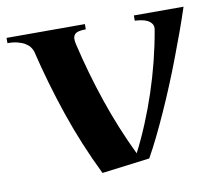

<svg xmlns="http://www.w3.org/2000/svg" viewBox="-83 -600 777 686"><g transform="rotate(-10 306.0 -257.5)"><path d="M-18.1 -524.9H266.1V-505.9Q250.5 -505.9 240.5 -503.4Q230.5 -501 225.6 -495.4Q220.7 -489.7 220 -481Q219.2 -472.2 222.2 -460Q247.6 -351.1 283.4 -245.4Q319.3 -139.6 368.2 -38.1Q392.6 -85.4 413.8 -136.7Q435.1 -188 452.9 -241.7Q470.7 -295.4 484.6 -350.6Q498.5 -405.8 507.8 -460Q510.7 -473.6 505.1 -482.4Q499.5 -491.2 489.5 -496.3Q479.5 -501.5 467 -503.4Q454.6 -505.4 443.8 -505.9V-524.9H624Q610.8 -484.4 594.7 -439.9Q578.6 -395.5 561 -349.4Q543.5 -303.2 524.4 -257.1Q505.4 -210.9 485.8 -167.5Q466.3 -124 447 -84.5Q427.7 -44.9 409.2 -12.2L235.8 9.8Q180.2 -103.5 139.9 -221.7Q99.6 -339.8 70.8 -460Q68.4 -467.8 62.3 -476.1Q56.2 -484.4 45.4 -491Q34.7 -497.6 19 -501.7Q3.4 -505.9 -18.1 -505.9Z"/></g></svg>

Font: Uncial Antiqua
Style: Regular
Weight: 400
Version: Version 1.000